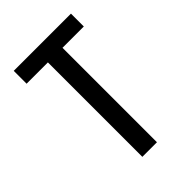

<svg xmlns="http://www.w3.org/2000/svg" viewBox="-215 -832 930 930"><g transform="rotate(-45 250.0 -367.5)"><path d="M200 0V-647H54V-735H446V-647H300V0Z"/></g></svg>

Font: Iosevka Semibold
Style: Regular
Weight: 600
Monospace: yes
Designer: Belleve Invis
Foundry: Belleve Invis
Version: Version 33.2.3; ttfautohint (v1.8.4)